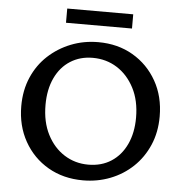

<svg xmlns="http://www.w3.org/2000/svg" viewBox="-56 -875 901 942"><g transform="rotate(5 394.0 -404.5)"><path d="M387 12Q290 12 215 -31.5Q140 -75 97 -151.5Q54 -228 54 -325Q54 -403 81.5 -466.5Q109 -530 157.5 -575Q206 -620 269 -645Q332 -670 404 -670Q500 -670 574.5 -626.5Q649 -583 692 -507Q735 -431 735 -333Q735 -255 707.5 -191.5Q680 -128 632 -82.5Q584 -37 521 -12.5Q458 12 387 12ZM406 -67Q471 -67 519 -98Q567 -129 593.5 -185.5Q620 -242 620 -317Q620 -401 588 -462.5Q556 -524 503 -557.5Q450 -591 383 -591Q321 -591 273 -560.5Q225 -530 198.5 -473.5Q172 -417 172 -341Q172 -257 203.5 -195.5Q235 -134 288 -100.5Q341 -67 406 -67ZM237 -751V-821H562V-751Z"/></g></svg>

Font: Ysabeau SemiBold
Style: Regular
Weight: 600
Designer: Christian Thalmann (Catharsis Fonts)
Version: Version 2.000;gftools[0.9.27.dev2+g8671c4b]